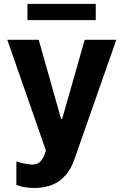

<svg xmlns="http://www.w3.org/2000/svg" viewBox="-20 -747 626 972"><path d="M153.8 204.5C266.3 204.5 326 147 356.9 58.9L568.9 -545.5H408.7L294.7 -144.9H289.1L176.1 -545.5H17L212.7 15.6L203.8 38.7C190.7 73.2 171.2 85.6 144.9 85.9C130 85.9 95.9 82 62.9 70.3V188.9C84.5 198.2 115.4 204.5 153.8 204.5ZM119 -645.2H464.8V-727.3H119Z"/></svg>

Font: Magic Ui Pro
Style: Bold
Weight: 700
Designer: Stefan Endress, Andreas Faust
Version: Version 1.000;FEAKit 1.0